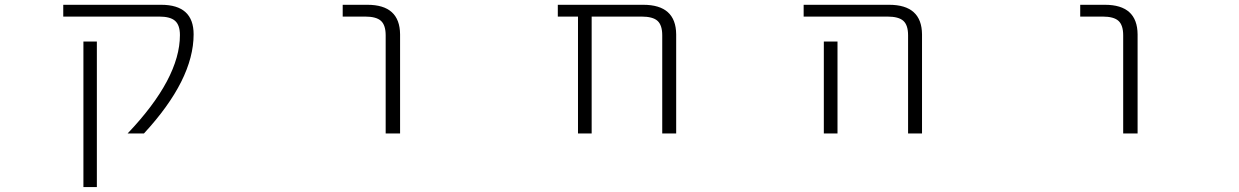

<svg xmlns="http://www.w3.org/2000/svg" viewBox="-20 -542 5040 781"><path d="M635.7 -522.5Q767.6 -522.5 767.6 -402.3Q767.6 -217.8 565.4 1H499Q711.9 -222.7 711.9 -399.4Q711.9 -439.5 692.4 -457Q672.9 -474.6 627 -474.6H237.3V-522.5ZM319.3 218.8V-373H374V218.8Z M1374 -474.6V-522.5H1474.6Q1606.4 -522.5 1607.4 -402.3V1H1548.8V-398.4Q1548.8 -439.5 1529.8 -457Q1510.7 -474.6 1464.8 -474.6Z M2673.8 -398.4Q2673.8 -439.5 2654.8 -457Q2635.7 -474.6 2588.9 -474.6H2386.7V1H2331.1V-474.6H2249V-522.5H2596.7Q2729.5 -522.5 2730.5 -402.3V1H2673.8Z M3249 -474.6V-522.5H3596.7Q3729.5 -522.5 3730.5 -402.3V1H3673.8V-398.4Q3673.8 -439.5 3654.8 -457Q3635.7 -474.6 3588.9 -474.6ZM3386.7 -373V-49.8V1H3331.1V-49.8V-373Z M4374 -474.6V-522.5H4474.6Q4606.4 -522.5 4607.4 -402.3V1H4548.8V-398.4Q4548.8 -439.5 4529.8 -457Q4510.7 -474.6 4464.8 -474.6Z"/></svg>

Font: Gen Shin Gothic Monospace Light
Style: Regular
Weight: 300
Designer: [Source Han Sans]
Ryoko NISHIZUKA  (kana & ideographs); Paul D. Hunt (Latin, Greek & Cyrillic); Wenlong ZHANG  (bopomofo
Version: Version 1.002.20150607